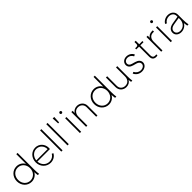

<svg xmlns="http://www.w3.org/2000/svg" viewBox="578 -2794 4842 4842"><g transform="rotate(-45 2999.5 -372.5)"><path d="M325 12C420 12 500 -38 541 -116C542 -74 546 -41 552 0H597C589 -50 586 -93 586 -161V-757H541V-411C500 -488 419 -538 325 -538C178 -538 66 -419 66 -263C66 -107 178 12 325 12ZM114 -263C114 -395 203 -493 325 -493C446 -493 538 -396 538 -263C538 -130 446 -33 325 -33C203 -33 114 -131 114 -263Z M1005 12C1099 12 1181 -36 1220 -113L1182 -133C1145 -68 1081 -30 1005 -30C883 -30 792 -123 785 -249H1232C1234 -264 1235 -275 1235 -288C1235 -430 1132 -538 995 -538C851 -538 740 -419 740 -263C740 -108 855 12 1005 12ZM786 -289C797 -407 885 -496 995 -496C1105 -496 1189 -406 1189 -289Z M1389 0H1434V-757H1389Z M1610 0H1655V-757H1610Z M1836 -560H1871L1881 -745H1826Z M2052 0H2097V-526H2052ZM2039 -707C2039 -687 2056 -670 2076 -670C2097 -670 2114 -687 2114 -707C2114 -728 2097 -745 2076 -745C2056 -745 2039 -728 2039 -707Z M2273 0H2318V-320C2318 -417 2376 -495 2476 -495C2563 -495 2633 -435 2633 -340V0H2678V-345C2678 -461 2586 -538 2480 -538C2408 -538 2347 -503 2318 -449V-526H2273Z M3080 12C3175 12 3255 -38 3296 -116C3297 -74 3301 -41 3307 0H3352C3344 -50 3341 -93 3341 -161V-757H3296V-411C3255 -488 3174 -538 3080 -538C2933 -538 2821 -419 2821 -263C2821 -107 2933 12 3080 12ZM2869 -263C2869 -395 2958 -493 3080 -493C3201 -493 3293 -396 3293 -263C3293 -130 3201 -33 3080 -33C2958 -33 2869 -131 2869 -263Z M3704 12C3778 12 3839 -24 3867 -79C3869 -58 3872 -34 3877 0H3922C3914 -53 3911 -96 3911 -164V-526H3866V-206C3866 -109 3810 -31 3708 -31C3623 -31 3551 -85 3551 -186V-526H3506V-186C3506 -59 3600 12 3704 12Z M4259 12C4360 12 4439 -50 4439 -135C4439 -204 4390 -256 4304 -280L4216 -305C4158 -321 4127 -352 4127 -396C4127 -453 4176 -495 4243 -495C4305 -495 4359 -460 4388 -400L4432 -420C4405 -490 4328 -538 4243 -538C4152 -538 4081 -479 4081 -395C4081 -327 4124 -279 4209 -256L4296 -232C4358 -215 4392 -181 4392 -133C4392 -72 4334 -31 4259 -31C4190 -31 4130 -70 4096 -137L4054 -118C4090 -37 4166 12 4259 12Z M4775 6C4783 6 4804 4 4818 0V-40C4808 -38 4790 -37 4779 -37C4703 -37 4693 -89 4693 -126V-486H4807V-526H4693V-650H4648V-580C4648 -543 4632 -526 4598 -526H4548V-486H4648V-126C4648 -38 4693 6 4775 6Z M4952 0H4997V-320C4997 -417 5052 -487 5148 -487H5182V-532H5149C5082 -532 5025 -502 4997 -450V-526H4952Z M5292 0H5337V-526H5292ZM5279 -707C5279 -687 5296 -670 5316 -670C5337 -670 5354 -687 5354 -707C5354 -728 5337 -745 5316 -745C5296 -745 5279 -728 5279 -707Z M5662 12C5760 12 5836 -44 5866 -107C5867 -88 5872 -58 5882 0H5927C5915 -68 5911 -116 5911 -185V-365C5911 -466 5831 -538 5718 -538C5624 -538 5547 -484 5517 -425L5557 -404C5589 -459 5650 -495 5718 -495C5807 -495 5866 -444 5866 -365V-333L5662 -299C5535 -278 5491 -208 5491 -136C5491 -47 5566 12 5662 12ZM5537 -138C5537 -194 5573 -242 5677 -259L5866 -290V-238C5866 -127 5787 -30 5666 -30C5593 -30 5537 -71 5537 -138Z"/></g></svg>

Font: Mluvka ExtraLight
Style: Regular
Weight: 200
Designer: Modified by Jiří Krblich, Original typeface by Gumpita Rahayu
Foundry: Gumpita Rahayu & Jiří Krblich
Version: Version 2.000;Glyphs 3.1.1 (3134)